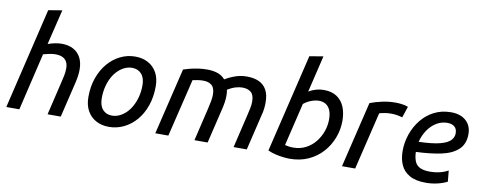

<svg xmlns="http://www.w3.org/2000/svg" viewBox="-66 -1092 3569 1420"><g transform="rotate(10 1719.0 -381.5)"><path d="M21 0 202 -759 305 -776 241 -512Q267 -521 293.5 -526.5Q320 -532 344 -532Q395 -532 431.5 -512.5Q468 -493 487.5 -456Q507 -419 507 -366Q507 -343 503.5 -318Q500 -293 494 -268L430 0H331L390 -249Q397 -276 402.5 -304Q408 -332 408 -357Q408 -389 396.5 -408.5Q385 -428 364 -437.5Q343 -447 313 -447Q290 -447 266.5 -442Q243 -437 221 -431L119 0Z M793 13Q738 13 695.5 -10Q653 -33 629.5 -76Q606 -119 606 -179Q606 -259 629.5 -324Q653 -389 693 -435.5Q733 -482 785.5 -507.5Q838 -533 896 -533Q952 -533 994 -510Q1036 -487 1059.5 -444.5Q1083 -402 1083 -342Q1083 -262 1060 -196.5Q1037 -131 997 -84.5Q957 -38 904.5 -12.5Q852 13 793 13ZM801 -73Q829 -73 855.5 -85Q882 -97 905.5 -119.5Q929 -142 946.5 -174Q964 -206 974.5 -246Q985 -286 985 -333Q985 -388 958.5 -417.5Q932 -447 888 -447Q860 -447 833.5 -435Q807 -423 783.5 -400.5Q760 -378 742.5 -346Q725 -314 715 -274Q705 -234 705 -187Q705 -132 731 -102.5Q757 -73 801 -73Z M1140 0 1260 -500Q1281 -507 1308 -514Q1335 -521 1368 -526Q1401 -531 1437 -531Q1481 -531 1515 -519.5Q1549 -508 1572 -481Q1617 -507 1655.5 -519Q1694 -531 1735 -531Q1788 -531 1825.5 -514Q1863 -497 1883.5 -460.5Q1904 -424 1904 -365Q1904 -342 1901 -317.5Q1898 -293 1891 -268L1827 0H1728L1787 -249Q1793 -275 1799 -302.5Q1805 -330 1805 -355Q1805 -404 1781.5 -424.5Q1758 -445 1716 -445Q1695 -445 1667.5 -437.5Q1640 -430 1606 -409Q1608 -398 1609 -387Q1610 -376 1610 -365Q1610 -342 1606.5 -317.5Q1603 -293 1597 -268L1533 0H1434L1493 -249Q1499 -275 1504.5 -302.5Q1510 -330 1510 -355Q1510 -404 1487 -424.5Q1464 -445 1422 -445Q1402 -445 1382 -442Q1362 -439 1343 -435L1238 0Z M2150 13Q2132 13 2104 10Q2076 7 2045.5 0Q2015 -7 1986 -20L2163 -759L2266 -776L2200 -500Q2226 -516 2254.5 -524Q2283 -532 2312 -532Q2372 -532 2410.5 -506.5Q2449 -481 2468 -435.5Q2487 -390 2487 -330Q2487 -264 2463.5 -202.5Q2440 -141 2396.5 -92.5Q2353 -44 2291 -15.5Q2229 13 2150 13ZM2162 -73Q2215 -73 2257 -95Q2299 -117 2328 -153.5Q2357 -190 2372.5 -234Q2388 -278 2388 -323Q2388 -365 2376.5 -392Q2365 -419 2343.5 -433Q2322 -447 2291 -447Q2266 -447 2235 -436Q2204 -425 2177 -403L2100 -81Q2116 -77 2129.5 -75Q2143 -73 2162 -73Z M2542 0 2661 -495Q2701 -510 2750 -521Q2799 -532 2852 -532Q2875 -532 2900.5 -528.5Q2926 -525 2946 -517L2918 -433Q2898 -439 2878 -442.5Q2858 -446 2831 -446Q2810 -446 2787.5 -442.5Q2765 -439 2745 -433L2641 0Z M3172 13Q3096 13 3050 -13.5Q3004 -40 2984 -85.5Q2964 -131 2964 -189Q2964 -254 2985 -315Q3006 -376 3045.5 -425.5Q3085 -475 3141.5 -504Q3198 -533 3269 -533Q3339 -533 3380.5 -496Q3422 -459 3422 -395Q3422 -321 3376.5 -279Q3331 -237 3249.5 -220Q3168 -203 3062 -199Q3062 -196 3062 -193Q3062 -190 3062 -188Q3065 -149 3077 -123.5Q3089 -98 3116.5 -85.5Q3144 -73 3191 -73Q3225 -73 3260 -81Q3295 -89 3325 -106L3333 -23Q3302 -7 3260 3Q3218 13 3172 13ZM3069 -276Q3171 -279 3227 -293.5Q3283 -308 3305.5 -331.5Q3328 -355 3328 -385Q3328 -418 3308.5 -434.5Q3289 -451 3255 -451Q3210 -451 3172 -427.5Q3134 -404 3107.5 -364Q3081 -324 3069 -276Z"/></g></svg>

Font: Ubuntu Sans Medium
Style: Italic
Weight: 500
Italic angle: -13.5°
Designer: Dalton Maag Ltd
Foundry: Dalton Maag Ltd
Version: Version 1.006